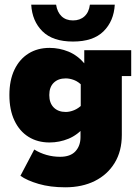

<svg xmlns="http://www.w3.org/2000/svg" viewBox="-20 -617 596 818"><path d="M258 181Q194 181 144.5 166.5Q95 152 67 132L126 20Q150 35 178 43Q206 51 236 51Q280 51 301.5 27.5Q323 4 323 -33V-66L342 -79Q311 -42 272 -26Q233 -10 191 -10Q140 -10 101.5 -34Q63 -58 41.5 -103.5Q20 -149 20 -212Q20 -275 41.5 -320Q63 -365 101.5 -389Q140 -413 191 -413Q233 -413 272 -397Q311 -381 342 -344L339 -330V-403H539V-293H499V-42Q499 27 468.5 77Q438 127 384 154Q330 181 258 181ZM260 -140Q277 -140 295.5 -147.5Q314 -155 330 -171L324 -124V-297L330 -252Q314 -269 295.5 -276Q277 -283 260 -283Q228 -283 209 -264.5Q190 -246 190 -212Q190 -178 209 -159Q228 -140 260 -140ZM291 -440Q205 -440 161 -483.5Q117 -527 113 -597H219Q224 -565 242.5 -547.5Q261 -530 291 -530Q321 -530 340 -547.5Q359 -565 363 -597H469Q465 -527 421 -483.5Q377 -440 291 -440Z"/></svg>

Font: Rokkitt Black
Style: Regular
Weight: 900
Designer: Vernon Adams
Foundry: Vernon Adams
Version: Version 3.103